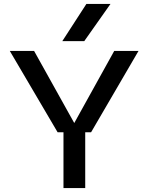

<svg xmlns="http://www.w3.org/2000/svg" viewBox="-20 -960 757 980"><path d="M410 -750H298L421 -940H544ZM415 -285V0H304V-285H274L30 -700H154L359 -332L563 -700H687L445 -285Z"/></svg>

Font: Edgecutting Lite Medium
Style: Medium
Weight: 500
Designer: RandomMaerks (Nguyen Gia Bao)
Version: Version 1.0